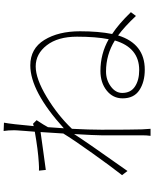

<svg xmlns="http://www.w3.org/2000/svg" viewBox="82 -896 836 1040"><g transform="rotate(-90 500.0 -376.0)"><path d="M640.6 -40Q761.7 -40 800.8 -171.9Q723.6 -219.7 632.8 -219.7Q586.9 -219.7 551.8 -193.8Q516.6 -168 516.6 -131.8Q516.6 -85.9 551.3 -63Q585.9 -40 640.6 -40ZM349.6 -615.2 369.1 -595.7Q341.8 -554.7 331.1 -534.2Q325.2 -450.2 325.2 -448.2Q525.4 -629.9 666 -629.9Q756.8 -629.9 803.7 -553.7Q850.6 -477.5 850.6 -360.4Q850.6 -259.8 835.9 -186.5Q888.7 -152.3 954.1 -85L933.6 -57.6Q876 -119.1 828.1 -154.3Q783.2 -9.8 642.6 -9.8Q576.2 -9.8 531.7 -39.1Q487.3 -68.4 487.3 -129.9Q487.3 -182.6 529.8 -216.3Q572.3 -250 635.7 -250Q728.5 -250 807.6 -205.1Q821.3 -274.4 821.3 -377Q821.3 -480.5 774.9 -540.5Q728.5 -600.6 660.2 -600.6Q593.8 -600.6 494.6 -541Q395.5 -481.4 322.3 -404.3Q317.4 -309.6 317.4 -245.1Q317.4 -80.1 319.3 -24.4Q320.3 -7.8 322.3 21.5H284.2Q287.1 1 287.1 -23.4V-245.1Q287.1 -279.3 293.9 -392.6Q252 -327.1 93.8 -103.5L71.3 -132.8Q115.2 -188.5 190.4 -293.9Q265.6 -399.4 296.9 -451.2Q302.7 -532.2 304.7 -574.2Q285.2 -571.3 210 -561Q134.8 -550.8 99.6 -545.9L95.7 -583Q113.3 -582 139.6 -584Q207 -587.9 306.6 -605.5Q308.6 -627.9 310.5 -655.3Q312.5 -682.6 313.5 -696.8Q314.5 -710.9 314.5 -715.8Q314.5 -750 310.5 -774.4L355.5 -772.5Q347.7 -731.4 336.9 -611.3Q341.8 -613.3 349.6 -615.2Z"/></g></svg>

Font: GenEi Gothic M ExtraLight
Style: Regular
Weight: 200
Designer: o_tamon (Modified); [Source Han Sans]
Ryoko NISHIZUKA  (kana & ideographs); Paul D. Hunt (Latin, Greek & Cyrillic); Wenl
Version: Version 1.1a;Original Version 1.004